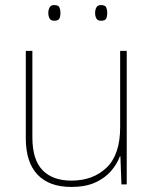

<svg xmlns="http://www.w3.org/2000/svg" viewBox="-20 -729 613 759"><path d="M481 -528V0H460L456 -111H454Q443 -81 419 -53Q395 -25 356.5 -7.5Q318 10 262 10Q174 10 128 -39Q82 -88 82 -182V-528H108V-186Q108 -98 148 -56.5Q188 -15 262 -15Q348 -15 401.5 -66.5Q455 -118 455 -226V-528ZM171 -678Q171 -690 176 -699.5Q181 -709 194 -709Q211 -709 215 -699.5Q219 -690 219 -678Q219 -665 215 -656Q211 -647 194 -647Q181 -647 176 -656Q171 -665 171 -678ZM356 -678Q356 -690 361 -699.5Q366 -709 379 -709Q396 -709 400 -699.5Q404 -690 404 -678Q404 -665 400 -656Q396 -647 379 -647Q366 -647 361 -656Q356 -665 356 -678Z"/></svg>

Font: Noto Sans Lao Looped Thin
Style: Regular
Weight: 100
Designer: Mark Frömberg, Ben Mitchell
Foundry: The Fontpad Ltd
Version: Version 1.002; ttfautohint (v1.8.4.7-5d5b)